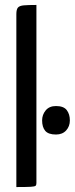

<svg xmlns="http://www.w3.org/2000/svg" viewBox="-20 -755 302 775"><path d="M46 0V-698Q46 -717 52.5 -724.5Q59 -732 77 -733.5Q95 -735 127 -735V-16Q127 -8 123.5 -5Q120 -2 103.5 -1Q87 0 46 0ZM206 -212Q175 -212 162.5 -227Q150 -242 150 -269Q150 -292 164.5 -309.5Q179 -327 206 -327Q237 -327 249.5 -310.5Q262 -294 262 -269Q262 -245 247 -228.5Q232 -212 206 -212Z"/></svg>

Font: Yanone Kaffeesatz
Style: Regular
Weight: 400
Designer: Yanone (Cyrillic: Daniel Pouzeot, Huerta Tipografica, and Cyreal)
Foundry: Yanone
Version: Version 2.003